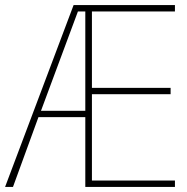

<svg xmlns="http://www.w3.org/2000/svg" viewBox="-21 -800 733 754"><path d="M666 -66H314V-340H130L30 -66H-1L268 -780H666V-755H340V-455H649V-430H340V-91H666ZM140 -365H314V-755H285Z"/></svg>

Font: Noto Sans Malayalam UI SemiCondensed Thin
Style: Regular
Weight: 100
Width: 4
Designer: Jelle Bosma - Monotype Design Team
Foundry: Monotype Imaging Inc.
Version: Version 2.104; ttfautohint (v1.8.4.7-5d5b)